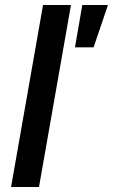

<svg xmlns="http://www.w3.org/2000/svg" viewBox="-20 -743 449 763"><path d="M24 0 151 -723H262L135 0ZM278 -555 307 -723H409L352 -555Z"/></svg>

Font: Archivo SemiExpanded Medium
Style: Italic
Weight: 500
Width: 6
Italic angle: -10°
Designer: Hector Gatti
Foundry: Omnibus-Type
Version: Version 2.001